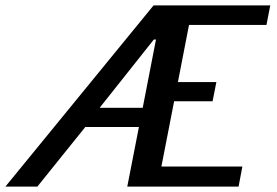

<svg xmlns="http://www.w3.org/2000/svg" viewBox="-65 -689 1022 709"><path d="M-45 0H73L250 -220H448L405 0H816L830 -74H531L578 -315H720L734 -386H592L633 -597H919L933 -669H502ZM303 -291 503 -543H511L462 -291Z"/></svg>

Font: KpSans
Style: BoldItalic
Weight: 700
Italic angle: -11°
Version: Version 0.66